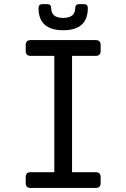

<svg xmlns="http://www.w3.org/2000/svg" viewBox="-20 -931 626 951"><path d="M190.4 -910.6H213.9Q233.4 -910.6 233.4 -891.1Q233.4 -842.3 293 -842.3Q352.5 -842.3 352.5 -891.1Q352.5 -910.6 372.1 -910.6H395.5Q415 -910.6 415 -891.1Q415 -781.2 293 -781.2Q170.9 -781.2 170.9 -891.1Q170.9 -910.6 190.4 -910.6ZM131.8 0Q107.4 0 107.4 -23.9V-54.2Q107.4 -78.1 131.8 -78.1H249V-654.3H131.8Q107.4 -654.3 107.4 -678.2V-708.5Q107.4 -732.4 131.8 -732.4H454.1Q478.5 -732.4 478.5 -708.5V-678.2Q478.5 -654.3 454.1 -654.3H336.9V-78.1H454.1Q478.5 -78.1 478.5 -54.2V-23.9Q478.5 0 454.1 0Z"/></svg>

Font: Simply Mono
Style: Book
Weight: 400
Designer: Wojciech Kalinowski "wmk69" (wmk69@o2.pl)
Foundry: Wojciech Kalinowski "wmk69" (wmk69@o2.pl)
Version: Version 1.0.0